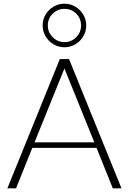

<svg xmlns="http://www.w3.org/2000/svg" viewBox="-20 -1020 718 1040"><path d="M20 0 304 -700H354L638 0H591L503 -219H155L67 0ZM167 -249H491L329 -649ZM329 -764Q297 -764 270 -780Q243 -796 227 -823Q211 -850 211 -882Q211 -914 227 -941Q243 -968 270 -984Q297 -1000 329 -1000Q361 -1000 388 -984Q415 -968 431 -941Q447 -914 447 -882Q447 -850 431 -823Q415 -796 388 -780Q361 -764 329 -764ZM329 -792Q367 -792 393 -818.5Q419 -845 419 -882Q419 -920 393 -946Q367 -972 329 -972Q292 -972 265.5 -946Q239 -920 239 -882Q239 -845 265.5 -818.5Q292 -792 329 -792Z"/></svg>

Font: Panamera Light
Style: Regular
Weight: 300
Designer: Bastien Sozeau
Foundry: NBR — Bastien Sozeau
Version: Version 3.002; ttfautohint (v1.8.4.7-5d5b);gftools[0.9.33]